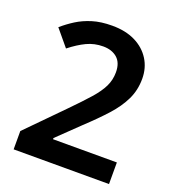

<svg xmlns="http://www.w3.org/2000/svg" viewBox="-132 -826 836 927"><g transform="rotate(20 286.0 -362.0)"><path d="M533 0H43V-94L224 -278Q278 -333 312.5 -372Q347 -411 363.5 -445Q380 -479 380 -518Q380 -567 352.5 -591Q325 -615 280 -615Q235 -615 196 -596.5Q157 -578 114 -544L44 -628Q74 -654 108 -675.5Q142 -697 185.5 -710.5Q229 -724 287 -724Q356 -724 405.5 -699.5Q455 -675 482.5 -631.5Q510 -588 510 -532Q510 -474 486.5 -425Q463 -376 419.5 -328Q376 -280 316 -224L205 -117V-111H533Z"/></g></svg>

Font: Noto Sans Kawi SemiBold
Style: Regular
Weight: 600
Designer: Fadhl Haqq
Version: Version 1.000